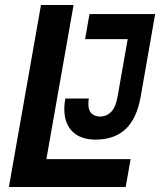

<svg xmlns="http://www.w3.org/2000/svg" viewBox="-20 -746 640 766"><path d="M236.5 -312Q236.5 -330 240.5 -353H334.5Q332.5 -342.5 332.5 -331Q332.5 -304.5 345.8 -292.8Q359 -281 380 -281Q404.5 -281 423 -299.2Q441.5 -317.5 449 -360L489.5 -590H319.5L337 -690H599L541 -359Q525 -271 480 -230Q435 -189 362 -189Q301.5 -189 269 -221.2Q236.5 -253.5 236.5 -312ZM143.5 -726H273.5L165 -111H501L481.5 0H15.5Z"/></svg>

Font: JuliaMono
Style: Bold Italic
Weight: 700
Italic angle: -9°
Monospace: yes
Designer: cormullion
Foundry: corm
Version: Version 0.057; ttfautohint (v1.8.4)